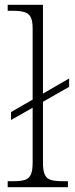

<svg xmlns="http://www.w3.org/2000/svg" viewBox="-20 -780 311 800"><path d="M12 0V-25H34Q65 -25 82.5 -30Q100 -35 108 -51.5Q116 -68 116 -102V-331L26 -280V-313L116 -365V-661Q116 -693 108 -708.5Q100 -724 82 -729.5Q64 -735 34 -735H12V-760H159V-390L268 -453V-418L159 -356V-102Q159 -68 167 -51.5Q175 -35 193 -30Q211 -25 241 -25H263V0Z"/></svg>

Font: Noto Rashi Hebrew ExtraLight
Style: Regular
Weight: 250
Version: Version 1.006